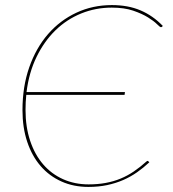

<svg xmlns="http://www.w3.org/2000/svg" viewBox="-20 -728 682 756"><path d="M568 -89Q545 -67.5 519.8 -49.8Q494.5 -32 465.2 -19.2Q436 -6.5 402 0.8Q368 8 328 8Q269.5 8 221.8 -13.5Q174 -35 140 -74.2Q106 -113.5 87.2 -169.5Q68.5 -225.5 68.5 -294.5Q68.5 -387 95.2 -463.2Q122 -539.5 169.2 -593.8Q216.5 -648 280.8 -678Q345 -708 420.5 -708Q484.5 -708 533.2 -687.2Q582 -666.5 621 -626L618.5 -623Q617 -621 613.5 -621Q610 -621 598 -633Q586 -645 562.8 -659.5Q539.5 -674 504.5 -686Q469.5 -698 420 -698Q356.5 -698 299.8 -675Q243 -652 198.5 -608.8Q154 -565.5 124 -504Q94 -442.5 84.5 -365.5H472L470.5 -354.5H83.5Q80.5 -326 80.5 -295.5Q80.5 -228 98.8 -173.5Q117 -119 149.8 -81Q182.5 -43 228.2 -22.5Q274 -2 329 -2Q365.5 -2 396.5 -7.8Q427.5 -13.5 454.8 -24.8Q482 -36 507 -53Q532 -70 556.5 -92Q559.5 -94.5 561 -94.5Q562.5 -94.5 564 -93L568 -89Z"/></svg>

Font: Lato Hairline
Style: Italic
Weight: 100
Italic angle: -7°
Designer: Lukasz Dziedzic
Foundry: tyPoland Lukasz Dziedzic
Version: Version 2.007; 2014-02-27